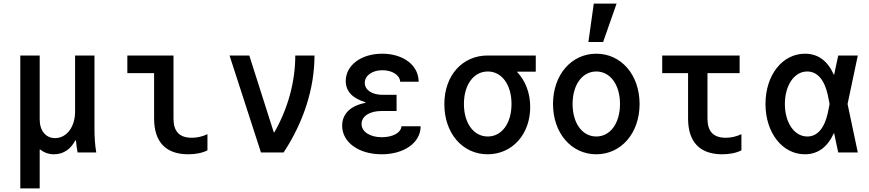

<svg xmlns="http://www.w3.org/2000/svg" viewBox="-20 -849 4840 1069"><path d="M93 200H201V-16H205C226 1 252 10 281 10C332 10 374 -18 399 -67H403C405 -42 408 -20 412 0H516C509 -40 506 -84 506 -130V-540H398V-226C398 -143 351 -80 287 -80C235 -80 201 -121 201 -184V-540H93Z M946 -540H689V-442H838V-189C838 -59 903 10 1028 10C1068 10 1106 3 1135 -12V-102C1106 -88 1076 -82 1048 -82C979 -82 946 -117 946 -189Z M1433 0H1559C1671 -170 1731 -358 1731 -540H1624C1624 -396 1585 -249 1508 -113H1504L1368 -540H1258Z M2208 -394H2311C2311 -485 2226 -550 2108 -550C1990 -550 1905 -485 1905 -398C1905 -342 1941 -302 2014 -280V-276C1932 -261 1885 -215 1885 -149C1885 -57 1977 10 2105 10C2231 10 2322 -55 2322 -146H2215C2213 -110 2167 -85 2106 -85C2039 -85 1993 -116 1993 -159C1993 -202 2038 -231 2104 -231H2188V-321H2111C2051 -321 2011 -348 2011 -388C2011 -428 2052 -458 2109 -458C2164 -458 2206 -431 2208 -394Z M2696 -89C2617 -89 2563 -163 2563 -270C2563 -377 2617 -451 2696 -451C2774 -451 2828 -377 2828 -270C2828 -163 2774 -89 2696 -89ZM2695 10C2831 10 2932 -100 2932 -253C2932 -332 2905 -400 2860 -447V-450H2963V-540H2695C2556 -540 2454 -431 2454 -269C2454 -107 2555 10 2695 10Z M3300 10C3439 10 3541 -108 3541 -270C3541 -432 3439 -550 3300 -550C3161 -550 3059 -432 3059 -270C3059 -108 3161 10 3300 10ZM3300 -89C3222 -89 3168 -163 3168 -270C3168 -377 3222 -451 3300 -451C3378 -451 3432 -377 3432 -270C3432 -163 3378 -89 3300 -89ZM3413 -829H3286L3256 -615H3338Z M3919 -189V-442H4098V-540H3667V-442H3811V-189C3811 -59 3876 10 4001 10C4041 10 4079 3 4108 -12V-102C4079 -88 4049 -82 4021 -82C3952 -82 3919 -117 3919 -189Z M4462 -550C4336 -550 4242 -431 4242 -270C4242 -110 4336 10 4461 10C4533 10 4587 -29 4623 -108H4624L4647 0H4756L4699 -270L4756 -540H4647L4624 -432H4623C4588 -511 4534 -550 4462 -550ZM4589 -220C4570 -134 4530 -89 4475 -89C4403 -89 4350 -165 4350 -270C4350 -375 4403 -451 4474 -451C4530 -451 4570 -406 4589 -320L4599 -270Z"/></svg>

Font: CommitMono
Style: 600Regular
Weight: 600
Monospace: yes
Designer: Eigil Nikolajsen
Foundry: Eigil Nikolajsen
Version: Version 1.143